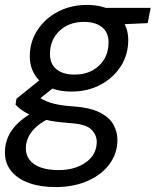

<svg xmlns="http://www.w3.org/2000/svg" viewBox="-49 -528 632 780"><path d="M176 232Q115 232 69 215.5Q23 199 -3 167.5Q-29 136 -29 91Q-29 55 -14.5 24.5Q0 -6 28.5 -32Q57 -58 99 -79L149 -46Q104 -24 80 7Q56 38 56 75Q56 102 71.5 122Q87 142 117 152.5Q147 163 188 163Q256 163 300 131.5Q344 100 344 48Q344 20 322 -2Q300 -24 235 -28Q190 -31 155 -37.5Q120 -44 93.5 -53.5Q67 -63 47.5 -75.5Q28 -88 14 -103L18 -127L125 -213L188 -187L78 -100L96 -142Q110 -132 123.5 -124.5Q137 -117 153.5 -111.5Q170 -106 192.5 -102Q215 -98 247 -96Q317 -91 356.5 -71Q396 -51 412 -21.5Q428 8 428 40Q428 95 396 138.5Q364 182 307 207Q250 232 176 232ZM242 -156Q187 -156 149 -174.5Q111 -193 91.5 -225.5Q72 -258 72 -299Q72 -358 103 -405.5Q134 -453 186.5 -480.5Q239 -508 304 -508Q359 -508 396.5 -489Q434 -470 453 -438Q472 -406 472 -365Q472 -306 441.5 -258.5Q411 -211 359 -183.5Q307 -156 242 -156ZM254 -225Q315 -225 353.5 -261.5Q392 -298 392 -356Q392 -396 365.5 -417.5Q339 -439 292 -439Q231 -439 192.5 -402.5Q154 -366 154 -308Q154 -268 180.5 -246.5Q207 -225 254 -225ZM370 -426 357 -496H563L551 -434Z"/></svg>

Font: DM Sans 24pt
Style: Italic
Weight: 400
Italic angle: -10°
Designer: Colophon Foundry, Jonny Pinhorn
Foundry: Colophon Foundry
Version: Version 4.004;gftools[0.9.30]